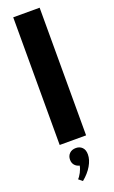

<svg xmlns="http://www.w3.org/2000/svg" viewBox="-192 -823 655 1105"><g transform="rotate(-20 135.0 -270.5)"><path d="M54.1 0V-781.8H215.9V0ZM85.9 221.8Q91.4 216.8 97 208.4Q102.7 200 108 190Q113.2 180 116.8 169.8Q120.5 159.5 121.8 150.9Q102.7 146.4 91.8 133.2Q80.9 120 80.9 100.5Q80.9 77.3 95.7 62.7Q110.5 48.2 135 48.2Q158.2 48.2 173.2 63Q188.2 77.7 188.2 106.4Q188.2 139.1 167.3 174.8Q146.4 210.5 109.1 240.9Z"/></g></svg>

Font: Spartan ExtBd
Style: Regular
Weight: 800
Designer: Matt Bailey, Mirko Velimirovic
Foundry: Matt Bailey
Version: Version 1.005